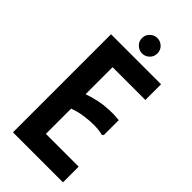

<svg xmlns="http://www.w3.org/2000/svg" viewBox="-265 -910 969 969"><g transform="rotate(45 219.0 -426.0)"><path d="M410 -700V-588H176V-395Q208 -407 244.5 -414.5Q281 -422 318 -423.5Q355 -425 387 -421V-314L378 -308Q354 -315 320 -315.5Q286 -316 248 -310.5Q210 -305 176 -292V-112H410V0H53V-700ZM232 -742Q211 -742 194 -757.5Q177 -773 177 -797Q177 -821 194 -836.5Q211 -852 232 -852Q254 -852 270.5 -836.5Q287 -821 287 -797Q287 -773 270.5 -757.5Q254 -742 232 -742Z"/></g></svg>

Font: Phudu Medium
Style: Regular
Weight: 500
Version: Version 1.005;gftools[0.9.23]